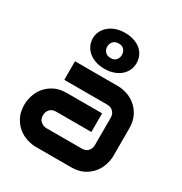

<svg xmlns="http://www.w3.org/2000/svg" viewBox="-186 -944 1024 1081"><g transform="rotate(30 326.5 -404.0)"><path d="M604.5 -174.8Q604.5 -148.4 595.2 -117.9Q585.9 -87.4 565.2 -61.3Q544.4 -35.2 511 -17.6Q477.5 0 429.7 0H200.7Q174.3 0 143.8 -9.3Q113.3 -18.6 87.2 -39.3Q61 -60.1 43.5 -93.5Q25.9 -127 25.9 -174.8Q25.9 -201.2 35.2 -231.9Q44.4 -262.7 65.2 -288.8Q85.9 -314.9 119.4 -332.5Q152.8 -350.1 200.7 -350.1H429.7V-229H200.7Q174.8 -229 160.6 -213.1Q146.5 -197.3 146.5 -173.8Q146.5 -148.9 162.8 -135Q179.2 -121.1 201.7 -121.1H429.7Q455.6 -121.1 469.7 -136.7Q483.9 -152.3 483.9 -175.8V-353Q483.9 -377.9 468.5 -392.6Q453.1 -407.2 429.7 -407.2H150.9V-527.8H429.7Q456.1 -527.8 486.6 -518.6Q517.1 -509.3 543.2 -488.5Q569.3 -467.8 586.9 -434.3Q604.5 -400.9 604.5 -353ZM172.9 -690.9Q172.9 -714.8 183.3 -736.1Q193.8 -757.3 212.4 -773.2Q231 -789.1 257.1 -798.3Q283.2 -807.6 314.9 -807.6Q349.6 -807.6 376.2 -798.3Q402.8 -789.1 420.7 -773.2Q438.5 -757.3 447.5 -736.1Q456.5 -714.8 456.5 -690.9Q456.5 -667 446.8 -645.8Q437 -624.5 418.7 -608.4Q400.4 -592.3 374 -583Q347.7 -573.7 314.9 -573.7Q281.2 -573.7 254.9 -583Q228.5 -592.3 210.2 -608.4Q191.9 -624.5 182.4 -645.8Q172.9 -667 172.9 -690.9ZM266.6 -690.9Q266.6 -670.9 279.1 -657.2Q291.5 -643.6 314.9 -643.6Q338.4 -643.6 350.1 -657.2Q361.8 -670.9 361.8 -690.9Q361.8 -710.4 350.1 -724.1Q338.4 -737.8 314.9 -737.8Q291.5 -737.8 279.1 -724.1Q266.6 -710.4 266.6 -690.9Z"/></g></svg>

Font: Audiowide
Style: Regular
Weight: 400
Version: Version 1.003